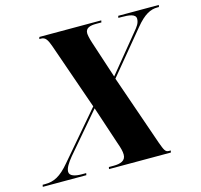

<svg xmlns="http://www.w3.org/2000/svg" viewBox="-138 -827 987 941"><g transform="rotate(-15 356.0 -357.0)"><path d="M-34 0H187L189 -10H167C134 -10 105 -17 105 -39C105 -58 120 -81 142 -108L311 -306L375 -113C385 -85 390 -67 390 -50C390 -19 363 -10 328 -10H304L302 0H616L618 -10H608C591 -10 586 -21 571 -62L447 -420L624 -634C669 -689 702 -704 736 -704H744L746 -714H540L538 -704H552C591 -704 626 -701 626 -676C626 -654 613 -638 598 -620L444 -432L383 -618C374 -645 371 -663 371 -671C371 -698 396 -704 425 -704H452L454 -714H140L137 -704H146C167 -704 177 -690 190 -653L307 -317L106 -82C59 -26 25 -10 -19 -10H-32Z"/></g></svg>

Font: Noto Serif Display Condensed ExtraBold
Style: Italic
Weight: 800
Width: 3
Italic angle: -12°
Designer: Monotype Design Team
Foundry: Monotype Imaging Inc.
Version: Version 2.009